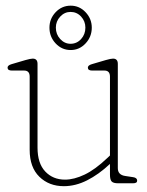

<svg xmlns="http://www.w3.org/2000/svg" viewBox="-20 -630 506 660"><path d="M82 -115V-366.5Q82 -387.5 63 -387.5H20.5Q6 -387.5 6 -397.5Q6 -405.5 20 -409.5L67.5 -423.5Q85 -428.5 92.5 -428.5Q109 -428.5 109 -410.5V-122.5Q109 -68.5 135.5 -40.5Q162 -12.5 203.5 -12.5Q234.5 -12.5 270.8 -29.8Q307 -47 348.5 -86.5L358 -95.5V-366.5Q358 -387.5 339 -387.5H296.5Q282 -387.5 282 -397.5Q282 -405.5 296 -409.5L343.5 -423.5Q361 -428.5 368.5 -428.5Q385 -428.5 385 -410.5V-52Q385 -28.5 411 -25L437.5 -21Q451.5 -19 451.5 -9Q451.5 0 437.5 0H385.5Q370 0 364 -6Q358 -12 358 -30V-66.5Q319 -30 279.2 -10Q239.5 10 199.5 10Q148.5 10 115.2 -22.5Q82 -55 82 -115ZM223 -458Q192.5 -458 171.2 -480.8Q150 -503.5 150 -535Q150 -565.5 171.2 -588Q192.5 -610.5 223 -610.5Q253 -610.5 274.2 -588Q295.5 -565.5 295.5 -535Q295.5 -503.5 274.2 -480.8Q253 -458 223 -458ZM222.5 -589Q202 -589 187 -573Q172 -557 172 -535Q172 -512 187 -495.8Q202 -479.5 222.5 -479.5Q244 -479.5 258.8 -495.8Q273.5 -512 273.5 -535Q273.5 -557 258.8 -573Q244 -589 222.5 -589Z"/></svg>

Font: Fraunces 144pt S100 Thin
Style: Regular
Weight: 100
Version: Version 1.000; ttfautohint (v1.8.3)